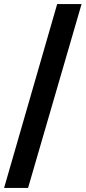

<svg xmlns="http://www.w3.org/2000/svg" viewBox="-33 -830 418 937"><path d="M365 -810 104 87H-13L246 -810Z"/></svg>

Font: Bitter Thin ExtraBold
Style: Regular
Weight: 800
Version: Version 3.020